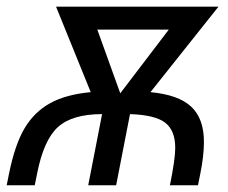

<svg xmlns="http://www.w3.org/2000/svg" viewBox="-54 -548 674 568"><path d="M531.7 0H448.7Q464.4 -77.1 464.4 -110.4Q464.4 -162.1 434.6 -185.1Q404.8 -208 330.6 -210.4L289.6 0H207L248 -210.4Q159.7 -210.4 117.4 -172.1Q75.2 -133.8 55.7 -34.2L48.8 0H-34.2L-27.3 -34.2Q-9.8 -120.6 18.8 -168.7Q47.4 -216.8 94.2 -242.7Q141.1 -268.6 214.4 -275.4L111.8 -528.3H592.3L391.1 -275.4Q474.1 -267.6 511.7 -232.4Q549.3 -197.3 549.3 -127.9Q549.3 -87.4 538.6 -34.2ZM445.3 -460.4H233.9L301.8 -272Z"/></svg>

Font: Liberation Mono
Style: Italic
Weight: 400
Italic angle: -12°
Monospace: yes
Designer: Steve Matteson
Foundry: Ascender Corporation
Version: Version 2.1.5